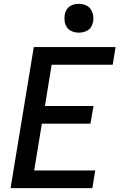

<svg xmlns="http://www.w3.org/2000/svg" viewBox="-20 -980 640 1000"><path d="M35 0 156 -735H582L567 -643H249L214 -428H467L451 -336H198L158 -92H476L461 0ZM390 -810Q373 -810 356 -816.5Q339 -823 329.5 -836.5Q320 -850 317 -867.5Q314 -885 317 -903Q319 -916 325.5 -927.5Q332 -939 342.5 -946.5Q353 -954 365.5 -957Q378 -960 391 -960Q408 -960 425 -953.5Q442 -947 451.5 -933.5Q461 -920 464.5 -902.5Q468 -885 465 -867Q462 -854 456 -842.5Q450 -831 439 -823.5Q428 -816 415.5 -813Q403 -810 390 -810Z"/></svg>

Font: Iosevka Aile Semibold
Style: Italic
Weight: 600
Italic angle: -9°
Designer: Belleve Invis
Foundry: Belleve Invis
Version: Version 31.1.0; ttfautohint (v1.8.4)